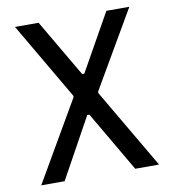

<svg xmlns="http://www.w3.org/2000/svg" viewBox="-82 -801 784 873"><g transform="rotate(-10 310.0 -365.0)"><path d="M45.5 -730 252.5 -375.5V-369.5L38 0H146L299.5 -278.5H309.5L472 0H582L366.5 -368V-374.5L573.5 -730H467.5L319 -466H309L154.5 -730Z"/></g></svg>

Font: Monaspace Neon
Style: Regular
Weight: 400
Designer: Riley Cran & the Lettermatic Team
Foundry: Lettermatic
Version: Version 1.200 (Monaspace Neon)